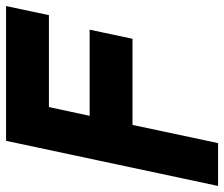

<svg xmlns="http://www.w3.org/2000/svg" viewBox="-90 -667 740 634"><g transform="rotate(-90 280.0 -350.0)"><path d="M-17 0 132 -700H577L547 -558.5H243.5L214.5 -424H499L469 -282.5H184.5L124.5 0ZM68.5 -71H68L128.5 -355.5H411V-355H128.5L187 -629.5H489.5V-629H187.5Z"/></g></svg>

Font: Tourney Thin Black
Style: Italic
Weight: 900
Italic angle: -12°
Version: Version 1.015